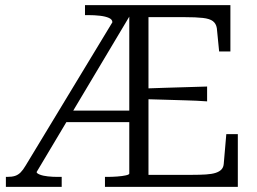

<svg xmlns="http://www.w3.org/2000/svg" viewBox="-20 -730 1005 750"><path d="M249 -298H503V-253H224ZM535 -384Q580 -386 622.5 -387Q665 -388 706.5 -389.5Q748 -391 789 -392V-334Q748 -337 706.5 -338Q665 -339 622.5 -340.5Q580 -342 535 -343ZM390 0V-39H399Q418 -39 438 -40.5Q458 -42 471.5 -45Q485 -48 485 -52V-666V-665L123 -58Q123 -53 135.5 -48Q148 -43 167 -41Q186 -39 205 -39H221V0H3V-39H8Q27 -39 39 -43Q51 -47 60.5 -56.5Q70 -66 80 -83L419 -643Q419 -654 405.5 -660Q392 -666 370.5 -668.5Q349 -671 324 -671H312V-710H880V-529H836L827 -620Q824 -638 811.5 -647.5Q799 -657 772 -660Q745 -663 702 -663H560V-47H729Q761 -47 784.5 -48.5Q808 -50 823 -55Q838 -60 845.5 -68.5Q853 -77 854 -90L864 -206H909V0Z"/></svg>

Font: Roboto Serif 36pt Light
Style: Regular
Weight: 300
Designer: Greg Gazdowicz
Foundry: Commercial Type
Version: Version 1.008